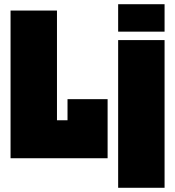

<svg xmlns="http://www.w3.org/2000/svg" viewBox="-20 -750 830 910"><path d="M30 0V-700H250V-180H300V-280H490V0ZM540 140V-560H760V140ZM540 -600V-730H760V-600Z"/></svg>

Font: Tektur Condensed Black
Style: Regular
Weight: 900
Width: 3
Designer: Adam Jagosz
Foundry: Adam Jagosz
Version: Version 1.005;gftools[0.9.30]